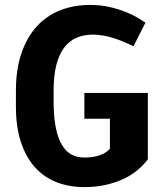

<svg xmlns="http://www.w3.org/2000/svg" viewBox="-20 -741 665 771"><path d="M573.7 -101.6Q557.6 -79.6 533.9 -59.3Q510.3 -39.1 478.3 -23.7Q446.3 -8.3 406.5 1Q366.7 10.3 318.4 10.3Q257.3 10.3 206.8 -9.5Q156.2 -29.3 120.1 -69.6Q84 -109.9 64 -170.4Q43.9 -231 43.9 -313V-376Q43.9 -461.9 65.9 -526.6Q87.9 -591.3 127.2 -634.5Q166.5 -677.7 221.2 -699.5Q275.9 -721.2 341.8 -721.2Q383.8 -721.2 419.9 -712.9Q456.1 -704.6 484.6 -693.1Q513.2 -681.6 533.4 -669.4Q553.7 -657.2 564 -649.9L516.1 -555.2Q471.7 -577.1 432.9 -589.1Q394 -601.1 354.5 -602.1Q317.4 -602.1 287.8 -589.6Q258.3 -577.1 237.8 -550Q217.3 -522.9 206.3 -480.2Q195.3 -437.5 195.3 -377V-334.5Q195.3 -272.5 203.9 -229.5Q212.4 -186.5 228.3 -159.7Q244.1 -132.8 266.8 -120.6Q289.6 -108.4 318.4 -108.4Q355 -108.4 381.1 -117.7Q407.2 -127 421.4 -144V-264.2H318.8V-367.7H573.7Z"/></svg>

Font: Ufes Sans ExtraBold
Style: Regular
Weight: 800
Designer: Ricardo Esteves & Filipe Motta
Foundry: ProDesignUfes - Ricardo Esteves, Filipe Motta (This is a derivative work, based on Roboto family, by Christian Robertson
Version: Version 2.0